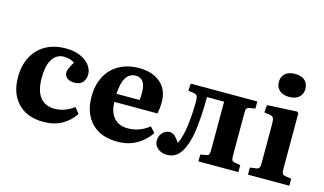

<svg xmlns="http://www.w3.org/2000/svg" viewBox="-90 -1057 2290 1355"><g transform="rotate(15 1054.5 -379.5)"><path d="M290 14Q171 14 104 -56Q37 -126 37 -246Q37 -330 70 -393.5Q103 -457 164.5 -492.5Q226 -528 312 -528Q374 -528 418.5 -508.5Q463 -489 487 -457.5Q511 -426 511 -391Q511 -358 492 -334Q473 -310 430 -310Q397 -310 377.5 -325Q358 -340 358 -366Q358 -379 365.5 -396.5Q373 -414 392 -446Q359 -468 313 -468Q262 -468 231 -422Q200 -376 200 -283Q200 -192 236 -144Q272 -96 342 -96Q382 -96 416 -108.5Q450 -121 484 -146L517 -104Q481 -49 424.5 -17.5Q368 14 290 14Z M832 14Q709 14 641.5 -56Q574 -126 574 -246Q574 -335 609 -398.5Q644 -462 706 -495Q768 -528 848 -528Q946 -528 1004.5 -477.5Q1063 -427 1063 -336Q1063 -295 1054 -252H739Q741 -176 777.5 -136Q814 -96 878 -96Q963 -96 1033 -152L1069 -112Q1031 -55 970.5 -20.5Q910 14 832 14ZM739 -311H908Q911 -335 911 -363Q911 -470 839 -470Q794 -470 768.5 -431Q743 -392 739 -311Z M1192 13Q1153 13 1126 -9.5Q1099 -32 1099 -67Q1099 -100 1120.5 -124Q1142 -148 1172 -148Q1195 -148 1213 -130.5Q1231 -113 1246 -89Q1253 -99 1259 -116Q1265 -133 1270 -153Q1278 -183 1283.5 -225Q1289 -267 1292 -314.5Q1295 -362 1295 -406Q1295 -432 1289 -443Q1283 -454 1267 -457L1223 -464L1227 -516H1713V-464L1676 -458Q1658 -456 1652 -447.5Q1646 -439 1646 -419V-99Q1646 -77 1651.5 -68.5Q1657 -60 1675 -57L1713 -51V0H1421V-50L1461 -57Q1477 -59 1482 -68Q1487 -77 1487 -101V-454H1362Q1362 -386 1357.5 -314Q1353 -242 1344 -187Q1329 -97 1293 -42Q1257 13 1192 13Z M1921 -605Q1876 -605 1850 -627.5Q1824 -650 1824 -689Q1824 -728 1849 -750.5Q1874 -773 1921 -773Q1968 -773 1993 -750.5Q2018 -728 2018 -689Q2018 -650 1992 -627.5Q1966 -605 1921 -605ZM1783 0V-52L1828 -58Q1845 -61 1850 -70.5Q1855 -80 1855 -106V-388Q1855 -421 1848.5 -433.5Q1842 -446 1819 -449L1781 -454L1786 -509L2001 -520L2014 -512V-105Q2014 -82 2018.5 -71.5Q2023 -61 2042 -58L2085 -51V0Z"/></g></svg>

Font: Literata 36pt
Style: Bold
Weight: 700
Designer: Latin by Veronika Burian and Jose Scaglione. Greek by Irene Vlachou. Cyrillic by Vera Evstafieva.
Foundry: TypeTogether
Version: Version 3.002